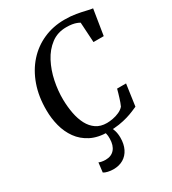

<svg xmlns="http://www.w3.org/2000/svg" viewBox="-231 -873 1098 1225"><g transform="rotate(-30 318.5 -260.0)"><path d="M328 8.5Q252.5 8.5 200.2 -18.2Q148 -45 115.8 -90Q83.5 -135 68.8 -191.5Q54 -248 54 -307Q53 -407.5 81.8 -489.2Q110.5 -571 163 -629.8Q215.5 -688.5 286.8 -720Q358 -751.5 441.5 -751.5Q488 -751.5 525.5 -745Q563 -738.5 591 -731.5Q619 -724.5 637 -722.5L607 -535H531.5L522.5 -683Q513 -688.5 500.5 -693.2Q488 -698 470.2 -701Q452.5 -704 427.5 -704Q363 -704 315.8 -668.2Q268.5 -632.5 238 -574.5Q207.5 -516.5 193.2 -447.5Q179 -378.5 180 -312.5Q181 -259 190.2 -210.8Q199.5 -162.5 219.2 -125Q239 -87.5 270.8 -66Q302.5 -44.5 348.5 -44.5Q368 -44.5 392.8 -49Q417.5 -53.5 440.2 -63.8Q463 -74 477 -90.5Q482 -101.5 487 -115Q492 -128.5 496.5 -143.5Q501 -158.5 505.5 -173.5Q510 -188.5 513.5 -202.5H579.5L557 -44Q543 -38 522 -29Q501 -20 472.8 -11.5Q444.5 -3 408.5 2.8Q372.5 8.5 328 8.5ZM326.5 -14.5 351 -12.5Q360.5 2 368 25.8Q375.5 49.5 375.5 79Q375.5 126 358.5 160.5Q341.5 195 310.5 213.5Q279.5 232 237 232Q217 232 197.2 227.5Q177.5 223 166.5 215.5L175 145.5Q181.5 149 195 151.8Q208.5 154.5 223.5 154.5Q266 154.5 289.5 127.2Q313 100 313.5 50.5Q314 28 310 13.2Q306 -1.5 302 -12.5Z"/></g></svg>

Font: Merriweather 48pt Medium
Style: Italic
Weight: 500
Italic angle: -7.8°
Version: Version 2.101